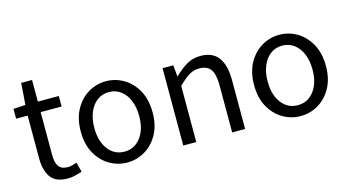

<svg xmlns="http://www.w3.org/2000/svg" viewBox="-79 -992 2357 1302"><g transform="rotate(-15 1100.0 -341.0)"><path d="M263.2 13.2Q175.8 13.2 141.8 -36.6Q107.9 -86.4 107.9 -168V-469.2H26.9V-538.1L111.8 -543L123 -694.8H199.2V-543H346.2V-469.2H199.2V-166Q199.2 -115.7 217.5 -88.4Q235.8 -61 283.2 -61Q297.4 -61 314.5 -65.4Q331.5 -69.8 345.2 -75.2L362.8 -6.8Q339.8 0.5 313.7 6.8Q287.6 13.2 263.2 13.2Z M680.2 13.2Q613.3 13.2 555.9 -20.5Q498.5 -54.2 463.1 -117.7Q427.7 -181.2 427.7 -271Q427.7 -361.3 463.1 -425.3Q498.5 -489.3 555.9 -523.2Q613.3 -557.1 680.2 -557.1Q746.6 -557.1 804 -523.2Q861.3 -489.3 896.7 -425.3Q932.1 -361.3 932.1 -271Q932.1 -181.2 896.7 -117.7Q861.3 -54.2 804 -20.5Q746.6 13.2 680.2 13.2ZM680.2 -63Q750.5 -63 794.2 -120.1Q837.9 -177.2 837.9 -271Q837.9 -333.5 818.1 -380.9Q798.3 -428.2 762.7 -454.6Q727.1 -481 680.2 -481Q632.8 -481 597.7 -454.6Q562.5 -428.2 542.7 -380.9Q522.9 -333.5 522.9 -271Q522.9 -177.2 566.2 -120.1Q609.4 -63 680.2 -63Z M1074.7 0V-543H1149.9L1157.7 -464.8H1161.1Q1199.7 -503.4 1243.7 -530.3Q1287.6 -557.1 1342.8 -557.1Q1428.2 -557.1 1468.5 -502.7Q1508.8 -448.2 1508.8 -344.2V0H1418V-332Q1418 -408.7 1393.6 -442.9Q1369.1 -477.1 1314.9 -477.1Q1272.9 -477.1 1240 -456.1Q1207 -435.1 1166 -394V0Z M1897 13.2Q1830.1 13.2 1772.7 -20.5Q1715.3 -54.2 1679.9 -117.7Q1644.5 -181.2 1644.5 -271Q1644.5 -361.3 1679.9 -425.3Q1715.3 -489.3 1772.7 -523.2Q1830.1 -557.1 1897 -557.1Q1963.4 -557.1 2020.8 -523.2Q2078.1 -489.3 2113.5 -425.3Q2148.9 -361.3 2148.9 -271Q2148.9 -181.2 2113.5 -117.7Q2078.1 -54.2 2020.8 -20.5Q1963.4 13.2 1897 13.2ZM1897 -63Q1967.3 -63 2011 -120.1Q2054.7 -177.2 2054.7 -271Q2054.7 -333.5 2034.9 -380.9Q2015.1 -428.2 1979.5 -454.6Q1943.8 -481 1897 -481Q1849.6 -481 1814.5 -454.6Q1779.3 -428.2 1759.5 -380.9Q1739.7 -333.5 1739.7 -271Q1739.7 -177.2 1783 -120.1Q1826.2 -63 1897 -63Z"/></g></svg>

Font: `nÑOS CN Regular
Style: Regular
Weight: 400
Designer: Ryoko NISHIZUKA ¬âXZm¬º[P (kana & ideographs); Paul D. Hunt (Latin, Greek & Cyrillic); Wenlong ZHANG _ e¬á¬ü¬ô (bopomof
Foundry: Adobe Systems Incorporated
Version: Version 1.004;PS 1.004;hotconv 1.0.82;makeotf.lib2.5.63406